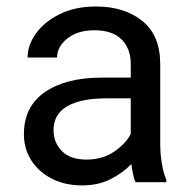

<svg xmlns="http://www.w3.org/2000/svg" viewBox="-20 -558 584 588"><path d="M395 0Q390.6 -9.8 387.5 -24.7Q384.3 -39.6 382.3 -55.7Q356.9 -28.8 318.8 -9.5Q280.8 9.8 231.9 9.8Q178.2 9.8 137.9 -11.2Q97.7 -32.2 75.4 -67.6Q53.2 -103 53.2 -147Q53.2 -231.9 117.7 -276.1Q182.1 -320.3 291 -320.3H380.4V-362.3Q380.4 -409.2 352.3 -437.3Q324.2 -465.3 269 -465.3Q217.8 -465.3 186.3 -440.2Q154.8 -415 154.8 -381.8H64.5Q64.5 -419.9 90.3 -455.8Q116.2 -491.7 163.3 -514.9Q210.4 -538.1 274.4 -538.1Q360.4 -538.1 415.5 -494.1Q470.7 -450.2 470.7 -361.3V-115.2Q470.7 -88.9 475.3 -59.1Q480 -29.3 489.3 -7.8V0ZM245.1 -69.3Q293.9 -69.3 329.8 -93.8Q365.7 -118.2 380.4 -147.9V-256.8H305.7Q228 -256.8 186 -232.7Q144 -208.5 144 -159.2Q144 -121.6 169.4 -95.5Q194.8 -69.3 245.1 -69.3Z"/></svg>

Font: Vazirmatn FD
Style: Regular
Weight: 400
Designer: Saber Rastikerdar
Foundry: Saber Rastikerdar
Version: Version 33.001